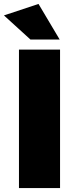

<svg xmlns="http://www.w3.org/2000/svg" viewBox="-37 -952 383 972"><path d="M158 -932 -17 -874 117 -752H265ZM59 -701V0H267V-701Z"/></svg>

Font: Montserrat ExtraBold
Style: Regular
Weight: 800
Designer: Julieta Ulanovsky
Foundry: Julieta Ulanovsky
Version: Version 4.000